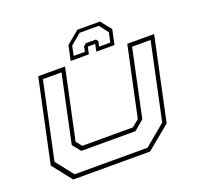

<svg xmlns="http://www.w3.org/2000/svg" viewBox="-121 -821 979 951"><g transform="rotate(-20 368.0 -345.0)"><path d="M108 0 27 -103 120 -540H261.5L183 -172L207 -141.5H474L511 -172L589.5 -540H731L638 -103L513 0ZM123.5 -22H507.5L618.5 -114L704.5 -518.5H607L531.5 -163L479.5 -119.5H194L159.5 -163L235 -518.5H137L51 -114ZM500 -690 544.5 -634 528 -556H432L440 -594H401L393 -556H297L313.5 -634L381 -690ZM487.5 -672H386.5L330 -625L319.5 -574.5H378.5L384 -601.5L398 -613H451L459.5 -601.5L453.5 -574.5H512.5L523.5 -625Z"/></g></svg>

Font: Tourney Expanded ExtraLight
Style: Italic
Weight: 200
Width: 7
Italic angle: -12°
Designer: Tyler Finck
Foundry: Etcetera Type Co
Version: Version 1.010; ttfautohint (v1.8.3)